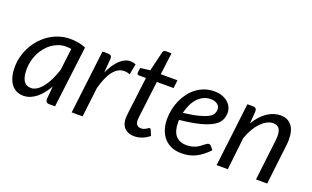

<svg xmlns="http://www.w3.org/2000/svg" viewBox="-76 -1050 2338 1437"><g transform="rotate(20 1093.0 -331.5)"><path d="M408 0H362Q344.5 0 338.2 -9Q332 -18 332 -31L341 -133.5Q323 -101.5 302.2 -75.5Q281.5 -49.5 258.2 -31.2Q235 -13 209.5 -3Q184 7 156.5 7Q126.5 7 102 -4.8Q77.5 -16.5 60.2 -39.2Q43 -62 33.5 -95.2Q24 -128.5 24 -171.5Q24 -216.5 35.2 -259.2Q46.5 -302 67.2 -340Q88 -378 117 -409.8Q146 -441.5 181.8 -464.8Q217.5 -488 258.5 -500.8Q299.5 -513.5 344.5 -513.5Q377 -513.5 407.8 -508.2Q438.5 -503 468.5 -490ZM190 -67Q214.5 -67 238 -82.2Q261.5 -97.5 282.5 -124.5Q303.5 -151.5 321.8 -188.8Q340 -226 354 -270.5L375.5 -444.5Q364.5 -447 353.8 -447.8Q343 -448.5 332.5 -448.5Q302.5 -448.5 274.5 -438.8Q246.5 -429 222 -411.5Q197.5 -394 177.5 -369.8Q157.5 -345.5 143.2 -316.5Q129 -287.5 121 -254.8Q113 -222 113 -187.5Q113 -67 190 -67Z M540.5 0 601.5 -507H646Q660 -507 668 -500.5Q676 -494 676 -480.5Q676 -478.5 675.8 -474.8Q675.5 -471 675.2 -467Q675 -463 674.8 -460Q674.5 -457 674.5 -456.5L667.5 -364.5Q700 -434.5 740.2 -472.5Q780.5 -510.5 825 -510.5Q846 -510.5 867 -501.5L851 -416Q827.5 -425.5 805.5 -425.5Q757 -425.5 719 -378.2Q681 -331 655.5 -235L627.5 0Z M935.5 -95.5Q935.5 -98.5 935.8 -103.2Q936 -108 936.8 -117Q937.5 -126 939 -140.5Q940.5 -155 943.5 -178.5L975 -432H918.5Q912 -432 907.8 -435.8Q903.5 -439.5 903.5 -447.5Q903.5 -449 904 -453.5Q904.5 -458 905.2 -463.8Q906 -469.5 906.8 -475.5Q907.5 -481.5 908 -487L986 -497.5L1023.5 -654Q1025.5 -661.5 1031 -666.2Q1036.5 -671 1044.5 -671H1091.5L1069.5 -496.5H1202.5L1195 -432H1061.5L1031 -183Q1028.5 -162.5 1027 -150L1025 -130Q1024.5 -122.5 1024.2 -119.5Q1024 -116.5 1024 -115Q1024 -89.5 1035.8 -77.2Q1047.5 -65 1068 -65Q1081 -65 1091 -68.8Q1101 -72.5 1108.2 -77Q1115.5 -81.5 1120.5 -85.2Q1125.5 -89 1129.5 -89Q1133.5 -89 1135.8 -87Q1138 -85 1140.5 -80.5L1159 -38Q1135 -16.5 1103.8 -4.2Q1072.5 8 1041 8Q992.5 8 964.5 -18.5Q936.5 -45 935.5 -95.5Z M1639 -398Q1639 -365 1625.5 -337.2Q1612 -309.5 1576 -287.2Q1540 -265 1477 -248.5Q1414 -232 1315 -222Q1314.5 -216.5 1314.5 -211V-200.5Q1314.5 -133.5 1343.8 -98.2Q1373 -63 1432 -63Q1456 -63 1474.8 -68Q1493.5 -73 1508.2 -80.2Q1523 -87.5 1534.2 -96.2Q1545.5 -105 1555 -112.2Q1564.5 -119.5 1572.5 -124.5Q1580.5 -129.5 1588.5 -129.5Q1597.5 -129.5 1605 -121L1627 -93.5Q1601.5 -67 1577.2 -48.2Q1553 -29.5 1527.5 -17Q1502 -4.5 1474.2 1.2Q1446.5 7 1414.5 7Q1371 7 1336.5 -7.5Q1302 -22 1278 -48.8Q1254 -75.5 1241 -113.5Q1228 -151.5 1228 -198.5Q1228 -237.5 1236.2 -276.2Q1244.5 -315 1260.2 -350Q1276 -385 1298.8 -415Q1321.5 -445 1350.8 -466.8Q1380 -488.5 1415.2 -501Q1450.5 -513.5 1491 -513.5Q1529.5 -513.5 1557.5 -502.5Q1585.5 -491.5 1603.5 -474.5Q1621.5 -457.5 1630.2 -437Q1639 -416.5 1639 -398ZM1486 -449.5Q1454.5 -449.5 1428 -436.5Q1401.5 -423.5 1381 -400.8Q1360.5 -378 1346 -347.2Q1331.5 -316.5 1323.5 -281Q1400.5 -290.5 1447 -302.8Q1493.5 -315 1518.5 -329.2Q1543.5 -343.5 1551.5 -360Q1559.5 -376.5 1559.5 -394.5Q1559.5 -403.5 1555.5 -413.2Q1551.5 -423 1542.8 -431Q1534 -439 1520 -444.2Q1506 -449.5 1486 -449.5Z M1695 0 1755.5 -507H1800Q1830 -507 1830 -477L1822.5 -379Q1863 -446 1913.8 -480Q1964.5 -514 2019 -514Q2075.5 -514 2106.8 -476Q2138 -438 2138 -365Q2138 -355 2137.5 -344.5Q2137 -334 2135.5 -322.5L2097.5 0H2008.5L2046.5 -322.5Q2047.5 -332.5 2048.2 -341.8Q2049 -351 2049 -359.5Q2049 -400.5 2033.8 -420.2Q2018.5 -440 1986 -440Q1962 -440 1937.2 -427Q1912.5 -414 1889.5 -390.2Q1866.5 -366.5 1846.8 -332.8Q1827 -299 1813 -257.5L1784 0Z"/></g></svg>

Font: Lato TR
Style: Italic
Weight: 400
Italic angle: -12°
Designer: Lukasz Dziedzic
Foundry: tyPoland Lukasz Dziedzic
Version: Version 1.104 2013